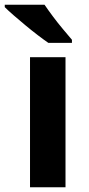

<svg xmlns="http://www.w3.org/2000/svg" viewBox="-48 -786 373 806"><path d="M227 0H78V-546H227ZM139 -766Q154 -744 174.5 -716.5Q195 -689 216.5 -663.5Q238 -638 254 -619V-606H155Q136 -619 110.5 -638.5Q85 -658 58.5 -680Q32 -702 9 -722Q-14 -742 -28 -756V-766Z"/></svg>

Font: Noto Sans Duployan
Style: Bold
Weight: 700
Designer: David Corbett
Foundry: David Corbett
Version: Version 3.001